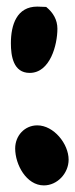

<svg xmlns="http://www.w3.org/2000/svg" viewBox="-20 -521 228 582"><path d="M13 -390C13 -352 20 -300 70 -300C132 -300 154 -385 154 -434C154 -461 141 -483 120 -500C116 -500 97 -501 93 -501C31 -501 13 -446 13 -390ZM26 -71C26 -22 60 41 113 41C154 41 188 4 188 -37C188 -85 143 -141 93 -141C55 -141 26 -110 26 -71Z"/></svg>

Font: Charger
Style: Overspray
Weight: 400
Designer: Jasper
Foundry: Cannot Into Space Fonts
Version: Version 0.980